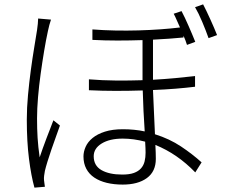

<svg xmlns="http://www.w3.org/2000/svg" viewBox="-20 -823 1040 881"><path d="M214 -733Q210 -722 206.5 -708.5Q203 -695 200 -681Q191 -640 182.5 -589Q174 -538 166.5 -484Q159 -430 154.5 -377Q150 -324 150 -280Q150 -231 152.5 -190.5Q155 -150 162 -101Q168 -120 176.5 -143Q185 -166 193.5 -189Q202 -212 210.5 -233Q219 -254 225 -271L255 -247Q247 -224 236.5 -195Q226 -166 216 -137Q206 -108 198 -82Q190 -56 186 -39Q184 -28 182.5 -17Q181 -6 182 4Q183 11 184 19.5Q185 28 186 34L138 38Q123 -16 113 -94.5Q103 -173 103 -274Q103 -328 108.5 -387Q114 -446 121.5 -501.5Q129 -557 137 -605Q145 -653 150 -685Q152 -700 153.5 -713.5Q155 -727 155 -738ZM648 -122Q648 -131 647.5 -144Q647 -157 646 -173Q593 -187 543 -187Q483 -187 446.5 -164.5Q410 -142 410 -106Q410 -63 445.5 -42.5Q481 -22 541 -22Q574 -22 594.5 -29.5Q615 -37 627 -50.5Q639 -64 643.5 -82.5Q648 -101 648 -122ZM875 -425Q834 -420 785 -416Q736 -412 682 -410Q684 -361 686.5 -308Q689 -255 691 -207Q758 -186 810.5 -151Q863 -116 905 -78L876 -32Q794 -117 693 -158Q694 -138 694.5 -122.5Q695 -107 695 -94Q695 -36 654 -6Q613 24 543 24Q503 24 470 16Q437 8 413 -8Q389 -24 376 -48.5Q363 -73 363 -105Q363 -127 373 -149.5Q383 -172 405 -190Q427 -208 461.5 -219Q496 -230 544 -230Q570 -230 595.5 -227.5Q621 -225 644 -220Q641 -264 638.5 -313.5Q636 -363 635 -408Q574 -406 511.5 -406Q449 -406 388 -409V-459Q450 -454 512 -453.5Q574 -453 634 -455V-639Q577 -637 519 -637Q461 -637 404 -640V-688Q456 -684 509.5 -683Q563 -682 615.5 -683.5Q668 -685 716.5 -688.5Q765 -692 806 -697Q798 -714 791 -730.5Q784 -747 777 -760L813 -772Q820 -759 828.5 -741Q837 -723 845.5 -703.5Q854 -684 862 -665Q870 -646 876 -631L838 -617Q835 -627 831 -637.5Q827 -648 822 -659V-651Q792 -648 756.5 -645.5Q721 -643 682 -641V-457Q735 -460 783.5 -464.5Q832 -469 875 -474ZM912 -803Q919 -790 927.5 -772Q936 -754 945 -734.5Q954 -715 962 -696Q970 -677 976 -662L937 -648Q925 -682 908 -722.5Q891 -763 875 -790Z"/></svg>

Font: SpoqaHanSansJP-Light
Style: Regular
Weight: 300
Designer: [Source Han Sans]
Ryoko NISHIZUKA  (kana & ideographs); Paul D. Hunt (Latin, Greek & Cyrillic); Wenlong ZHANG  (bopomofo
Foundry: Spoqa (http://bi.spoqa.com)
Version: Version 1.002.20150607